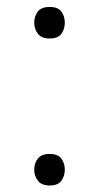

<svg xmlns="http://www.w3.org/2000/svg" viewBox="-20 -540 304 567"><path d="M161.1 -5.9Q171.4 -20 171.4 -39.1Q171.4 -57.6 161.1 -71.8Q150.4 -85.4 127 -85.4Q102.5 -85.4 91.8 -71.8Q81.1 -58.1 81.1 -39.1Q81.1 -20 92.3 -5.9Q103 7.8 127 7.8Q150.9 7.8 161.1 -5.9ZM161.1 -439.9Q171.4 -454.1 171.4 -473.1Q171.4 -492.2 161.1 -505.9Q150.9 -519.5 127 -519.5Q102.1 -519.5 91.8 -505.9Q81.1 -492.2 81.1 -473.1Q81.1 -454.1 92.3 -439.9Q103 -426.3 127 -426.3Q150.9 -426.3 161.1 -439.9Z"/></svg>

Font: My Font
Style: ExtraLight
Weight: 500
Designer: Vernon Adams
Foundry: newtypography
Version: Version 0.001